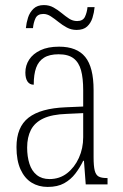

<svg xmlns="http://www.w3.org/2000/svg" viewBox="-20 -727 486 757"><path d="M168 10Q132 10 104.5 -7Q77 -24 61 -59Q45 -94 45 -147Q45 -226 92.5 -263Q140 -300 239 -304L308 -307V-371Q308 -419 299.5 -450Q291 -481 270 -497Q249 -513 211 -513Q175 -513 153.5 -499.5Q132 -486 122.5 -460Q113 -434 113 -393Q97 -393 88.5 -405.5Q80 -418 80 -441Q80 -469 95 -492Q110 -515 139.5 -529Q169 -543 213 -543Q283 -543 316 -502.5Q349 -462 349 -372V-107Q349 -72 353.5 -54.5Q358 -37 369 -31Q380 -25 401 -25H404V0H318L311 -93H308Q295 -66 277 -42.5Q259 -19 233 -4.5Q207 10 168 10ZM175 -21Q215 -21 244.5 -44Q274 -67 291 -104.5Q308 -142 308 -186V-281L243 -278Q185 -276 151 -260Q117 -244 102 -215Q87 -186 87 -145Q87 -110 96 -81.5Q105 -53 125 -37Q145 -21 175 -21ZM282 -609Q261 -609 243.5 -618.5Q226 -628 210.5 -640.5Q195 -653 180.5 -662.5Q166 -672 151 -672Q128 -672 120 -655Q112 -638 110 -616H82Q84 -637 90.5 -657.5Q97 -678 112 -692.5Q127 -707 153 -707Q174 -707 191 -697.5Q208 -688 223 -675.5Q238 -663 252.5 -653.5Q267 -644 284 -644Q307 -644 315 -661Q323 -678 325 -699H353Q351 -677 344.5 -656.5Q338 -636 323.5 -622.5Q309 -609 282 -609Z"/></svg>

Font: Noto Serif Khmer Condensed ExtraLight
Style: Regular
Weight: 250
Width: 3
Designer: Danh Hong and the Monotype Design Team
Foundry: Monotype Imaging Inc.
Version: Version 2.004